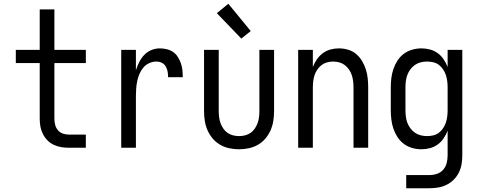

<svg xmlns="http://www.w3.org/2000/svg" viewBox="-20 -785 2540 1020"><path d="M346 0Q325 0 304.5 -3.5Q284 -7 265 -16Q246 -25 231.5 -40Q217 -55 207.5 -74Q198 -93 194.5 -113.5Q191 -134 191 -155V-450H64V-520H191V-735H269V-520H436V-450H269V-155Q269 -138 273 -122Q277 -106 287.5 -93.5Q298 -81 313.5 -75.5Q329 -70 346 -70H436V0Z M624 0V-520H702V-412Q709 -434 719.5 -455Q730 -476 746 -493Q762 -510 784 -519Q806 -528 829 -528Q848 -528 866.5 -523.5Q885 -519 900 -508.5Q915 -498 925 -482Q935 -466 941 -448.5Q947 -431 949 -412.5Q951 -394 951 -375H873Q873 -390 870.5 -404.5Q868 -419 860.5 -432Q853 -445 839.5 -451.5Q826 -458 811 -458Q791 -458 772.5 -449.5Q754 -441 741.5 -426Q729 -411 721 -392.5Q713 -374 709 -354.5Q705 -335 703.5 -315Q702 -295 702 -276V0Z M1250 8Q1224 8 1198 2.5Q1172 -3 1149.5 -16Q1127 -29 1110 -49Q1093 -69 1082.5 -93Q1072 -117 1068 -143Q1064 -169 1064 -195V-520H1142V-195Q1142 -179 1144 -162.5Q1146 -146 1151.5 -131Q1157 -116 1166 -102.5Q1175 -89 1188.5 -79.5Q1202 -70 1218 -66Q1234 -62 1250 -62Q1266 -62 1282 -66Q1298 -70 1311.5 -79.5Q1325 -89 1334 -102.5Q1343 -116 1348.5 -131Q1354 -146 1356 -162.5Q1358 -179 1358 -195V-520H1436V-195Q1436 -169 1432 -143Q1428 -117 1417.5 -93Q1407 -69 1390 -49Q1373 -29 1350.5 -16Q1328 -3 1302 2.5Q1276 8 1250 8ZM1262 -580 1132 -715 1193 -765 1312 -620Z M1564 0V-520H1642V-429Q1650 -450 1663 -469Q1676 -488 1694.5 -502Q1713 -516 1735.5 -522Q1758 -528 1780 -528Q1805 -528 1829 -521Q1853 -514 1871.5 -498.5Q1890 -483 1903 -461.5Q1916 -440 1923.5 -416.5Q1931 -393 1933.5 -368.5Q1936 -344 1936 -320V0H1858V-320Q1858 -337 1856 -353.5Q1854 -370 1849 -385.5Q1844 -401 1834.5 -415Q1825 -429 1812 -439Q1799 -449 1783 -453.5Q1767 -458 1750 -458Q1733 -458 1717 -453.5Q1701 -449 1688 -439Q1675 -429 1665.5 -415Q1656 -401 1651 -385.5Q1646 -370 1644 -353.5Q1642 -337 1642 -320V0Z M2138 215V145H2262Q2282 145 2301.5 138.5Q2321 132 2334.5 116.5Q2348 101 2353 81Q2358 61 2358 41V-91Q2350 -70 2337 -50.5Q2324 -31 2305.5 -17.5Q2287 -4 2264.5 2Q2242 8 2219 8Q2194 8 2169.5 1Q2145 -6 2125 -21Q2105 -36 2091.5 -57Q2078 -78 2070 -101.5Q2062 -125 2059 -150Q2056 -175 2056 -200V-320Q2056 -345 2059 -370Q2062 -395 2070 -418.5Q2078 -442 2091.5 -463Q2105 -484 2125 -499Q2145 -514 2169.5 -521Q2194 -528 2219 -528Q2242 -528 2264.5 -522Q2287 -516 2305.5 -502.5Q2324 -489 2337 -469.5Q2350 -450 2358 -429V-520H2436V41Q2436 64 2432 87.5Q2428 111 2417.5 132Q2407 153 2390.5 169.5Q2374 186 2353 196.5Q2332 207 2308.5 211Q2285 215 2262 215ZM2249 -62Q2266 -62 2282.5 -66Q2299 -70 2312 -80Q2325 -90 2334.5 -104.5Q2344 -119 2349 -134.5Q2354 -150 2356 -166.5Q2358 -183 2358 -200V-320Q2358 -337 2356 -353.5Q2354 -370 2349 -385.5Q2344 -401 2334.5 -415.5Q2325 -430 2312 -440Q2299 -450 2282.5 -454Q2266 -458 2249 -458Q2232 -458 2215.5 -454Q2199 -450 2185 -440.5Q2171 -431 2160.5 -417Q2150 -403 2144 -387Q2138 -371 2136 -354Q2134 -337 2134 -320V-200Q2134 -183 2136 -166Q2138 -149 2144 -133Q2150 -117 2160.5 -103Q2171 -89 2185 -79.5Q2199 -70 2215.5 -66Q2232 -62 2249 -62Z"/></svg>

Font: Iosevka Term SS14
Style: Regular
Weight: 400
Monospace: yes
Designer: Belleve Invis
Foundry: Belleve Invis
Version: Version 24.1.1; ttfautohint (v1.8.4)